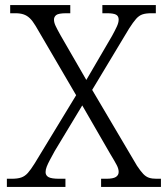

<svg xmlns="http://www.w3.org/2000/svg" viewBox="-20 -734 659 754"><path d="M7 0V-32H26Q49 -32 63.5 -37Q78 -42 89.5 -55Q101 -68 116 -92L279 -360L120 -632Q108 -652 97 -662.5Q86 -673 72.5 -677.5Q59 -682 41 -682H20V-714H256V-682H241Q210 -682 201 -675Q192 -668 192 -657Q192 -646 198 -633Q204 -620 218 -595L319 -420L420 -593Q431 -613 438.5 -629Q446 -645 446 -657Q446 -671 435.5 -676.5Q425 -682 400 -682H382V-714H592V-682H574Q553 -682 539.5 -677.5Q526 -673 514.5 -660Q503 -647 487 -622L342 -381L518 -83Q532 -62 542.5 -51Q553 -40 565 -36Q577 -32 594 -32H612V0H377V-32H397Q424 -32 435 -39Q446 -46 446 -59Q446 -71 438.5 -85.5Q431 -100 411 -133L303 -320L195 -141Q184 -121 176 -106Q168 -91 163.5 -79.5Q159 -68 159 -58Q159 -45 170.5 -38.5Q182 -32 213 -32H237V0Z"/></svg>

Font: Noto Serif Khmer Light
Style: Regular
Weight: 300
Version: Version 2.003